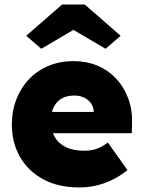

<svg xmlns="http://www.w3.org/2000/svg" viewBox="-20 -812 626 842"><path d="M32 -266Q32 -326 52 -377Q72 -428 108 -465.5Q144 -503 193.5 -523.5Q243 -544 302 -544Q360 -544 407.5 -524Q455 -504 489.5 -467Q524 -430 542.5 -380Q561 -330 559 -270L558 -228H138L115 -321H409L391 -301V-320Q391 -342 379.5 -358.5Q368 -375 349 -384Q330 -393 306 -393Q272 -393 249.5 -379.5Q227 -366 215 -341Q203 -316 203 -281Q203 -241 219.5 -212Q236 -183 268.5 -167Q301 -151 348 -151Q379 -151 402.5 -159Q426 -167 453 -187L539 -66Q504 -38 468.5 -21.5Q433 -5 398 2.5Q363 10 327 10Q236 10 170 -25.5Q104 -61 68 -123.5Q32 -186 32 -266ZM252 -792H352L509 -655L443 -598L302 -681L161 -598L95 -655Z"/></svg>

Font: Mach ExtraBold
Style: Regular
Weight: 800
Version: Version 1.002